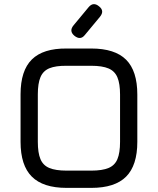

<svg xmlns="http://www.w3.org/2000/svg" viewBox="-20 -914 768 934"><path d="M304 0Q189.5 0 134.8 -54.8Q80 -109.5 80 -224V-455Q80 -570.5 135 -624.8Q190 -679 304 -678H424Q539 -678 593.5 -623.5Q648 -569 648 -454V-224Q648 -109.5 593.5 -54.8Q539 0 424 0ZM304 -84H424Q477.5 -84 508 -96.8Q538.5 -109.5 551.2 -140Q564 -170.5 564 -224V-454Q564 -507 551.2 -537.5Q538.5 -568 508 -581Q477.5 -594 424 -594H304Q251 -594.5 220.5 -582Q190 -569.5 177 -539Q164 -508.5 164 -455V-224Q164 -170.5 176.8 -140Q189.5 -109.5 220 -96.8Q250.5 -84 304 -84ZM342 -740Q371.5 -716.5 393 -744L466 -832Q490 -861 462 -883Q434 -906.5 411 -879L338 -791Q314.5 -763 342 -740Z"/></svg>

Font: Jura Light
Style: Bold
Weight: 700
Version: Version 5.104